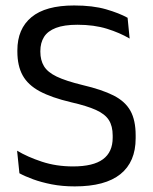

<svg xmlns="http://www.w3.org/2000/svg" viewBox="-20 -670 561 702"><path d="M253.5 11.5Q207.5 11.5 169.2 4Q131 -3.5 101 -14.5Q71 -25.5 51 -36.5L42.5 -119Q81 -96 133.2 -78.8Q185.5 -61.5 247 -61.5Q321 -61.5 356.5 -87.8Q392 -114 392 -166.5V-174.5Q392 -209 378 -231Q364 -253 330.8 -268Q297.5 -283 240.5 -296Q168.5 -313 125.2 -336.2Q82 -359.5 62.8 -394.5Q43.5 -429.5 43.5 -481.5V-486Q43.5 -564.5 95 -607.2Q146.5 -650 251 -650Q319.5 -650 367.8 -636Q416 -622 446.5 -605L454 -529Q418.5 -550 371.2 -564.8Q324 -579.5 263 -579.5Q214.5 -579.5 184.5 -568Q154.5 -556.5 141 -535Q127.5 -513.5 127.5 -483V-481Q127.5 -450 140.8 -428Q154 -406 187.2 -390Q220.5 -374 282 -359Q352.5 -342.5 395 -321Q437.5 -299.5 456.8 -265Q476 -230.5 476 -175V-164.5Q476 -78 420.2 -33.2Q364.5 11.5 253.5 11.5Z"/></svg>

Font: Anek Devanagari Medium
Style: Regular
Weight: 400
Version: Version 1.003